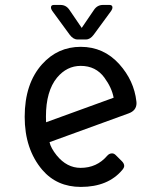

<svg xmlns="http://www.w3.org/2000/svg" viewBox="-20 -733 626 763"><path d="M220.2 -713.4Q242.7 -713.4 255.9 -693.8L304.7 -622.1L353.5 -693.8Q366.7 -713.4 389.2 -713.4H415Q426.8 -713.4 426.8 -703.6Q426.8 -696.8 421.9 -689.9L352.5 -595.2Q338.4 -576.2 321.8 -576.2H287.6Q271 -576.2 256.8 -595.2L187.5 -689.9Q182.6 -696.8 182.6 -703.6Q182.6 -713.4 194.3 -713.4ZM301.3 9.8Q206.1 9.8 147.9 -58.1Q78.1 -140.6 78.1 -268.6Q78.1 -400.9 147.5 -478Q209.5 -546.9 300.8 -546.9Q392.1 -546.9 454.1 -478Q512.7 -412.6 522 -330.1Q522.5 -326.7 522.5 -323.2Q522.5 -293.5 490.7 -282.2L176.8 -168Q182.1 -144.5 205.1 -115.7Q245.6 -65.9 300.3 -65.9Q364.7 -65.9 405.8 -113.8Q414.1 -123.5 425.3 -123.5Q433.1 -123.5 439.9 -116.7L464.4 -92.3Q473.6 -83 473.6 -73.7Q473.6 -66.9 466.3 -58.1Q409.7 9.8 301.3 9.8ZM431.6 -344.7Q424.3 -384.3 395 -424.3Q360.8 -471.2 300.8 -471.2Q245.6 -471.2 206.5 -424.3Q162.6 -370.6 162.6 -270Q162.6 -258.3 163.1 -247.1Z"/></svg>

Font: Simply Mono
Style: Book
Weight: 400
Designer: Wojciech Kalinowski "wmk69" (wmk69@o2.pl)
Foundry: Wojciech Kalinowski "wmk69" (wmk69@o2.pl)
Version: Version 1.0.0